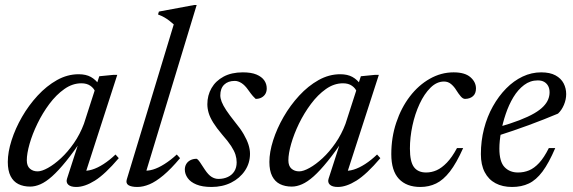

<svg xmlns="http://www.w3.org/2000/svg" viewBox="-20 -733 2278 763"><path d="M246.5 -23.5 299.5 -187.5H312Q273.5 -130.5 242.8 -92.5Q212 -54.5 187 -32.2Q162 -10 140.8 -0.8Q119.5 8.5 100 8.5Q73 8.5 53 -1.5Q33 -11.5 22 -33.2Q11 -55 11 -89.5Q11 -128.5 26 -175.5Q41 -222.5 67.5 -268.5Q94 -314.5 129.5 -353Q165 -391.5 206.5 -414.8Q248 -438 292.5 -438Q321.5 -438 341 -427.2Q360.5 -416.5 376 -394.5L358 -369Q353 -382.5 339 -392.2Q325 -402 303.5 -402Q268 -402 235.8 -379.2Q203.5 -356.5 176.2 -320Q149 -283.5 128.8 -241.8Q108.5 -200 97.5 -161.2Q86.5 -122.5 86.5 -96Q86.5 -73.5 98.8 -62.8Q111 -52 129.5 -52Q146 -52 170.8 -65.8Q195.5 -79.5 222.5 -104.5Q249.5 -129.5 273.8 -164.5Q298 -199.5 313.5 -241L374.5 -430L430.5 -435.5H446L317 -36.5L308.5 -55Q324.5 -52.5 346 -59Q367.5 -65.5 391.5 -81Q415.5 -96.5 439 -119L452 -104.5Q397.5 -40.5 357 -15.2Q316.5 10 283 10Q261 10 251.2 0.8Q241.5 -8.5 246.5 -23.5Z M670.5 -636Q661.5 -644 652.5 -651Q643.5 -658 633 -664Q622.5 -670 608 -675.5L611.5 -687L751 -713H761.5L557.5 -41L551 -55.5Q566.5 -53 587.8 -59.2Q609 -65.5 633.2 -80.8Q657.5 -96 682.5 -119L695.5 -104.5Q659.5 -61.5 629.2 -36.2Q599 -11 573.8 -0.5Q548.5 10 526 10Q502 10 490.5 2.8Q479 -4.5 484 -20.5Z M761.5 -102Q768 -98.5 774.2 -89Q780.5 -79.5 794 -59Q808 -38 821 -30Q834 -22 848 -22Q869 -22 885.5 -29.8Q902 -37.5 911.2 -52.2Q920.5 -67 920.5 -88Q920.5 -103 915.8 -118.2Q911 -133.5 898.5 -152.8Q886 -172 863 -198Q840.5 -224.5 827.5 -245.5Q814.5 -266.5 809.2 -284.2Q804 -302 804 -319Q804 -354 820.5 -382.8Q837 -411.5 868.5 -428.5Q900 -445.5 945 -445.5Q978.5 -445.5 999.2 -436.8Q1020 -428 1030 -413.8Q1040 -399.5 1040 -381.5Q1040 -369.5 1034.8 -360.2Q1029.5 -351 1019.5 -345.5Q1009.5 -340 996 -340Q991.5 -344 985 -351.2Q978.5 -358.5 966 -376Q953.5 -394 939.8 -402.8Q926 -411.5 913 -411.5Q886 -411.5 870.8 -396.5Q855.5 -381.5 855.5 -354Q855.5 -342.5 861 -328.2Q866.5 -314 879.2 -294.8Q892 -275.5 913.5 -248.5Q935.5 -222 948.5 -199.5Q961.5 -177 967.5 -158Q973.5 -139 973.5 -122Q973.5 -84.5 953.2 -54.5Q933 -24.5 898.5 -7.2Q864 10 820.5 10Q784 10 760.5 0.2Q737 -9.5 725.8 -25.5Q714.5 -41.5 714.5 -59Q714.5 -71.5 720.2 -81.2Q726 -91 736.8 -96.5Q747.5 -102 761.5 -102Z M1286 -23.5 1339 -187.5H1351.5Q1313 -130.5 1282.2 -92.5Q1251.5 -54.5 1226.5 -32.2Q1201.5 -10 1180.2 -0.8Q1159 8.5 1139.5 8.5Q1112.5 8.5 1092.5 -1.5Q1072.5 -11.5 1061.5 -33.2Q1050.5 -55 1050.5 -89.5Q1050.5 -128.5 1065.5 -175.5Q1080.5 -222.5 1107 -268.5Q1133.5 -314.5 1169 -353Q1204.5 -391.5 1246 -414.8Q1287.5 -438 1332 -438Q1361 -438 1380.5 -427.2Q1400 -416.5 1415.5 -394.5L1397.5 -369Q1392.5 -382.5 1378.5 -392.2Q1364.5 -402 1343 -402Q1307.5 -402 1275.2 -379.2Q1243 -356.5 1215.8 -320Q1188.5 -283.5 1168.2 -241.8Q1148 -200 1137 -161.2Q1126 -122.5 1126 -96Q1126 -73.5 1138.2 -62.8Q1150.5 -52 1169 -52Q1185.5 -52 1210.2 -65.8Q1235 -79.5 1262 -104.5Q1289 -129.5 1313.2 -164.5Q1337.5 -199.5 1353 -241L1414 -430L1470 -435.5H1485.5L1356.5 -36.5L1348 -55Q1364 -52.5 1385.5 -59Q1407 -65.5 1431 -81Q1455 -96.5 1478.5 -119L1491.5 -104.5Q1437 -40.5 1396.5 -15.2Q1356 10 1322.5 10Q1300.5 10 1290.8 0.8Q1281 -8.5 1286 -23.5Z M1744.5 -409Q1715.5 -409 1690.8 -384.5Q1666 -360 1647.5 -320.2Q1629 -280.5 1619 -233.8Q1609 -187 1609 -142.5Q1609 -90.5 1625 -69Q1641 -47.5 1673.5 -47.5Q1695 -47.5 1715.2 -56.5Q1735.5 -65.5 1756 -86.8Q1776.5 -108 1796 -144.5H1820.5Q1794 -85 1767.8 -51.2Q1741.5 -17.5 1713 -3.8Q1684.5 10 1650.5 10Q1595.5 10 1565.2 -22.2Q1535 -54.5 1535 -120.5Q1535 -187 1554.8 -246Q1574.5 -305 1608.8 -349.8Q1643 -394.5 1688 -420Q1733 -445.5 1782.5 -445.5Q1827.5 -445.5 1849.5 -426.2Q1871.5 -407 1871.5 -381.5Q1871.5 -361.5 1859.8 -351Q1848 -340.5 1829 -340Q1820 -339.5 1811 -350Q1802 -360.5 1793 -375Q1784.5 -389 1772.5 -399Q1760.5 -409 1744.5 -409Z M2117 -413.5Q2087 -413.5 2062.8 -395.2Q2038.5 -377 2020.2 -346.8Q2002 -316.5 1989.8 -280.2Q1977.5 -244 1971 -208Q1964.5 -172 1964.5 -142.5Q1964.5 -90.5 1985 -69Q2005.5 -47.5 2038.5 -47.5Q2062 -47.5 2082.5 -56Q2103 -64.5 2122.5 -85.5Q2142 -106.5 2161 -144.5H2186.5Q2161 -85 2135.8 -51.2Q2110.5 -17.5 2081.5 -3.8Q2052.5 10 2015 10Q1977 10 1949.2 -4.8Q1921.5 -19.5 1906.2 -48.8Q1891 -78 1891 -120.5Q1891 -173 1903.5 -221.5Q1916 -270 1938.8 -310.5Q1961.5 -351 1991.5 -381.5Q2021.5 -412 2057 -428.8Q2092.5 -445.5 2130.5 -445.5Q2165.5 -445.5 2187.5 -433.5Q2209.5 -421.5 2219.8 -401.8Q2230 -382 2230 -359Q2230 -337.5 2221 -316.2Q2212 -295 2197.5 -281.5Q2170 -270 2141 -258.5Q2112 -247 2081.5 -235.8Q2051 -224.5 2020 -214Q1989 -203.5 1958 -193.5L1959.5 -227.5Q2008.5 -241.5 2044 -255.2Q2079.5 -269 2102.8 -282.5Q2126 -296 2139.2 -309.8Q2152.5 -323.5 2158.2 -337.5Q2164 -351.5 2164 -366Q2164 -380.5 2158.5 -391Q2153 -401.5 2142.8 -407.5Q2132.5 -413.5 2117 -413.5Z"/></svg>

Font: Newsreader 24pt
Style: Italic
Weight: 400
Italic angle: -17°
Designer: Hugues Gentile
Foundry: Production Type
Version: Version 1.003